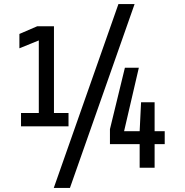

<svg xmlns="http://www.w3.org/2000/svg" viewBox="-20 -830 915 950"><path d="M84 -205V-271H172V-630L76 -591V-662L164 -700H247V-271H319V-205ZM745 -117V0H671V-117H524V-191L598 -495H667L594 -181H671L678 -324H745V-181H795V-117ZM326 100H246L566 -810H646Z"/></svg>

Font: Share
Style: Regular
Weight: 400
Designer: Ralph du Carrois
Version: Version 1.001